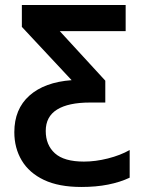

<svg xmlns="http://www.w3.org/2000/svg" viewBox="-20 -734 570 764"><path d="M304 10Q214 10 155 -18Q96 -46 66.5 -95.5Q37 -145 37 -208Q37 -300 97 -353.5Q157 -407 265 -415L67 -627V-714H480V-610H218L399 -413V-326H338Q252 -326 207 -298Q162 -270 162 -213Q162 -157 198.5 -124Q235 -91 314 -91Q360 -91 409.5 -103.5Q459 -116 496 -137V-27Q458 -9 410 0.5Q362 10 304 10Z"/></svg>

Font: Noto Sans Mono Condensed SemiBold
Style: Regular
Weight: 600
Width: 3
Designer: Monotype Design Team
Foundry: Monotype Imaging Inc.
Version: Version 2.014